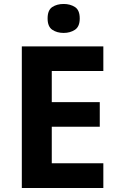

<svg xmlns="http://www.w3.org/2000/svg" viewBox="-20 -948 600 968"><path d="M501 0H90V-714H501V-590H241V-433H483V-309H241V-125H501ZM301 -928Q334 -928 358 -912.5Q382 -897 382 -855Q382 -814 358 -798Q334 -782 301 -782Q267 -782 243.5 -798Q220 -814 220 -855Q220 -897 243.5 -912.5Q267 -928 301 -928Z"/></svg>

Font: Noto Sans Tai Tham
Style: Regular
Weight: 400
Designer: Monotype Design Team 2013. Revised by David WIlliams 2020
Foundry: Monotype Imaging Inc.
Version: Version 2.002